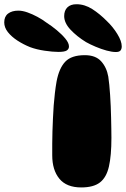

<svg xmlns="http://www.w3.org/2000/svg" viewBox="-194 -852 581 884"><path d="M180 11Q112.5 11 79.5 -29Q46.5 -69 46.5 -137Q46.5 -162.5 46.5 -190.2Q46.5 -218 47.5 -247.2Q48.5 -276.5 49.8 -306.5Q51 -336.5 53.2 -366.2Q55.5 -396 58.8 -423.8Q62 -451.5 66.5 -477Q78 -538 106.5 -568Q135 -598 196.5 -598Q246 -598 271.5 -570Q297 -542 304.5 -499.5Q307 -483 309.2 -461.2Q311.5 -439.5 313 -414.5Q314.5 -389.5 315.8 -363.2Q317 -337 317.5 -311.2Q318 -285.5 318.5 -261.5Q319 -237.5 319 -217.5Q319 -135.5 307.5 -85.2Q296 -35 266.2 -12Q236.5 11 180 11ZM75 -613Q49 -613 11.5 -618.5Q-26 -624 -55.5 -635Q-86.5 -647.5 -113.8 -665.2Q-141 -683 -157.8 -704.2Q-174.5 -725.5 -174.5 -749Q-174.5 -776 -156.8 -789.5Q-139 -803 -109.5 -803Q-90.5 -803 -67.8 -795Q-45 -787 -21.8 -774.5Q1.5 -762 20.5 -747.5Q44 -732.5 67.5 -713Q91 -693.5 107.2 -673.8Q123.5 -654 123.5 -638Q123.5 -626 113.2 -619.5Q103 -613 75 -613ZM339.5 -612.5Q321.5 -612.5 296.8 -619.2Q272 -626 246.5 -636.8Q221 -647.5 201.5 -658.5Q159.5 -684.5 130.5 -715.5Q101.5 -746.5 101.5 -778Q101.5 -803.5 116.2 -818Q131 -832.5 158 -832.5Q196 -832.5 230.8 -810.2Q265.5 -788 298 -755Q325.5 -729 346 -695.8Q366.5 -662.5 366.5 -638.5Q366.5 -626.5 360.8 -619.5Q355 -612.5 339.5 -612.5Z"/></svg>

Font: Gluten Thin ExtraBold
Style: Regular
Weight: 800
Version: Version 1.300